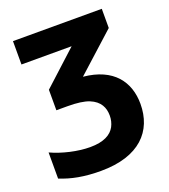

<svg xmlns="http://www.w3.org/2000/svg" viewBox="-143 -652 878 996"><g transform="rotate(-20 296.5 -154.5)"><path d="M43.9 -548.8V-419.9H320.8L132.8 -248V-134.8H194.8C246.1 -134.8 285.6 -129.4 312.5 -118.7C366.7 -96.7 383.8 -57.6 383.8 -14.2C383.8 7.3 378.9 26.9 369.6 44.9C350.1 80.6 309.1 105 232.9 105C165 105 82.5 85.9 20 57.1V201.2C82.5 226.6 150.9 240.2 243.2 240.2C457 240.2 554.2 132.3 554.2 -17.1C554.2 -138.7 485.4 -235.4 321.8 -251L534.2 -442.9V-548.8Z"/></g></svg>

Font: Noto Reveo Sans
Style: Regular
Weight: 800
Designer: Monotype Design Team
Foundry: Monotype Imaging Inc.
Version: Version 2.007